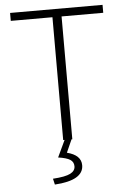

<svg xmlns="http://www.w3.org/2000/svg" viewBox="-59 -702 642 964"><g transform="rotate(-5 262.0 -220.0)"><path d="M239 0V-619H29V-659H495V-619H285V0H281L252 65Q323 83 323 134Q323 210 178 219L171 189Q234 185 259 172Q284 159 284 136Q284 114 266 102.5Q248 91 206 85L246 0Z"/></g></svg>

Font: Toshiba Sans Light
Style: Regular
Weight: 300
Designer: Paul D. Hunt
Foundry: Toshiba Corporation
Version: Version 2.020;PS 2.0;hotconv 1.0.86;makeotf.lib2.5.63406